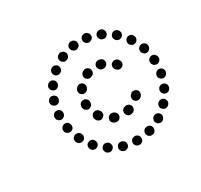

<svg xmlns="http://www.w3.org/2000/svg" viewBox="-133 -769 1008 965"><g transform="rotate(-30 370.5 -286.5)"><path d="M394 0Q394 5 396 10Q398 14 401 18Q405 21 409 23Q414 25 419 25H420Q430 25 438 18Q445 10 445 0Q445 -5 443 -10Q441 -14 438 -18Q434 -21 430 -23Q425 -25 420 -25H419Q409 -25 401 -18Q394 -10 394 0ZM319 -18Q317 -13 318 -8Q319 -4 321 1Q323 5 327 8Q331 11 336 13H337Q347 16 356 11Q365 6 368 -4Q369 -9 369 -13Q368 -18 366 -23Q363 -27 360 -30Q356 -33 351 -35H350Q340 -38 331 -33Q322 -28 319 -18ZM475 -23Q473 -19 472 -14Q472 -9 473 -4Q476 6 485 11Q494 16 504 13H505Q515 10 520 0Q525 -9 522 -19Q521 -23 518 -27Q514 -31 510 -33Q506 -36 501 -36Q496 -37 491 -35H490Q485 -34 481 -31Q477 -27 475 -23ZM287 -64H286Q282 -67 277 -68Q273 -69 268 -68Q263 -67 259 -64Q255 -61 252 -57Q249 -53 248 -48Q247 -43 249 -38Q250 -33 252 -29Q255 -25 259 -22H260Q265 -19 270 -18Q274 -17 279 -18Q284 -19 288 -22Q292 -25 295 -29Q301 -38 298 -48Q296 -58 287 -64ZM543 -48Q541 -44 542 -39Q543 -34 546 -30Q552 -21 562 -19Q572 -17 581 -22V-23Q586 -26 588 -30Q591 -34 592 -39Q593 -43 592 -48Q592 -53 589 -57Q583 -66 573 -68Q563 -70 554 -65L553 -64Q549 -62 546 -57Q544 -53 543 -48ZM216 -118Q211 -119 207 -117Q202 -115 198 -112Q190 -105 190 -95Q189 -85 196 -77L197 -76Q200 -72 204 -70Q209 -68 214 -68Q219 -67 224 -69Q228 -71 232 -74Q240 -81 240 -91Q241 -101 234 -109L233 -110Q230 -114 226 -116Q221 -118 216 -118ZM609 -75Q612 -71 617 -70Q622 -68 627 -68Q632 -69 636 -71Q641 -73 644 -77L645 -78Q652 -86 651 -96Q650 -106 642 -113Q639 -116 634 -118Q629 -120 624 -119Q619 -119 615 -117Q610 -114 607 -111L606 -110Q600 -102 600 -92Q601 -81 609 -75ZM433 -148Q435 -138 444 -132Q453 -127 463 -130Q465 -130 468 -131Q478 -134 482 -143Q487 -152 485 -162Q482 -172 473 -177Q463 -182 453 -179Q452 -179 450 -178Q440 -176 435 -167Q430 -158 433 -148ZM161 -180Q152 -175 148 -166Q145 -156 150 -146Q155 -136 164 -133Q174 -130 184 -134Q193 -139 196 -148Q200 -158 195 -168Q190 -178 180 -181Q170 -184 161 -180ZM352 -167Q348 -158 352 -148Q357 -139 366 -135Q368 -134 371 -133Q375 -132 380 -132Q385 -132 390 -134Q394 -137 398 -140Q401 -144 403 -149Q406 -158 402 -168Q397 -177 387 -181Q386 -181 384 -182Q375 -185 365 -181Q356 -177 352 -167ZM644 -149Q646 -145 649 -141Q653 -137 657 -135Q666 -130 676 -134Q686 -137 690 -147L691 -148Q693 -152 693 -157Q694 -162 692 -167Q690 -171 687 -175Q684 -179 679 -181Q670 -185 660 -182Q650 -179 646 -169L645 -168Q643 -164 643 -159Q643 -154 644 -149ZM510 -178Q518 -172 528 -173Q538 -174 545 -182Q546 -183 548 -185Q554 -193 553 -204Q552 -214 544 -220Q540 -223 535 -225Q530 -226 525 -226Q520 -225 516 -223Q512 -220 509 -216Q508 -215 507 -214Q500 -206 501 -195Q502 -185 510 -178ZM297 -230Q289 -224 287 -214Q285 -204 291 -195Q292 -193 293 -191Q300 -183 310 -181Q320 -180 328 -186Q332 -189 335 -193Q338 -197 338 -202Q339 -207 338 -212Q337 -217 334 -221Q333 -222 332 -223Q326 -232 316 -234Q306 -236 297 -230ZM143 -255Q133 -253 127 -244Q121 -236 123 -226V-225Q125 -214 134 -209Q143 -203 153 -205Q163 -207 169 -215Q174 -224 172 -234V-235Q170 -245 162 -251Q153 -257 143 -255ZM688 -206Q692 -205 697 -206Q702 -207 706 -210Q710 -213 713 -217Q716 -221 717 -226V-227Q719 -237 713 -246Q707 -254 697 -256Q692 -257 687 -256Q683 -255 678 -252Q674 -249 672 -245Q669 -241 668 -236V-235Q666 -225 672 -216Q677 -208 688 -206ZM287 -312Q282 -312 277 -310Q272 -308 269 -305Q265 -301 264 -297Q262 -292 262 -287Q262 -285 262 -282Q262 -272 270 -265Q277 -258 288 -258Q298 -259 305 -266Q312 -274 312 -284Q312 -286 312 -287Q312 -298 304 -305Q297 -312 287 -312ZM145 -332Q134 -333 126 -326Q119 -319 118 -309V-308Q117 -297 124 -290Q131 -282 141 -281Q152 -281 159 -287Q167 -294 168 -305V-306Q169 -316 162 -324Q155 -332 145 -332ZM681 -288Q684 -285 689 -284Q694 -282 699 -282Q709 -283 716 -291Q723 -299 722 -309V-310Q722 -315 719 -319Q717 -324 713 -327Q710 -330 705 -332Q700 -334 695 -333Q685 -333 678 -325Q671 -317 672 -307V-306Q672 -301 675 -296Q677 -292 681 -288ZM325 -386Q316 -392 306 -390Q296 -388 290 -379Q289 -377 287 -375Q282 -367 284 -357Q286 -346 295 -341Q304 -335 314 -338Q324 -340 330 -349Q330 -350 331 -351Q337 -360 335 -370Q333 -380 325 -386ZM523 -354Q528 -354 532 -355Q537 -357 541 -360Q545 -363 547 -367Q549 -372 550 -377Q550 -382 549 -386Q547 -391 544 -395Q542 -397 541 -399Q534 -406 523 -407Q513 -407 505 -400Q498 -394 497 -383Q497 -373 503 -365Q505 -364 506 -363Q509 -359 513 -357Q518 -354 523 -354ZM181 -394Q178 -398 175 -401Q171 -405 166 -406Q156 -410 147 -405Q138 -401 134 -391V-390Q132 -385 133 -380Q133 -375 135 -371Q138 -366 141 -363Q145 -360 150 -358Q159 -355 169 -359Q178 -364 181 -374L182 -375Q183 -379 183 -384Q183 -389 181 -394ZM690 -359Q695 -361 698 -364Q702 -367 704 -372Q707 -376 707 -381Q707 -386 706 -391L705 -392Q702 -402 693 -406Q683 -411 673 -407Q669 -406 665 -402Q661 -399 659 -395Q657 -390 657 -385Q656 -380 658 -376V-375Q662 -365 671 -360Q680 -356 690 -359ZM397 -426Q393 -436 384 -440Q374 -444 365 -440Q363 -439 360 -438Q351 -434 347 -424Q343 -415 347 -405Q352 -396 361 -392Q371 -388 380 -392Q382 -393 383 -394Q393 -397 397 -407Q401 -416 397 -426ZM480 -416Q482 -426 477 -435Q472 -444 462 -446Q459 -447 457 -447Q447 -450 438 -444Q429 -438 427 -428Q425 -418 431 -409Q436 -401 446 -398Q448 -398 449 -398Q459 -395 468 -401Q477 -406 480 -416ZM206 -472Q202 -475 197 -476Q192 -477 187 -476Q183 -475 178 -472Q174 -470 172 -466L171 -465Q165 -456 167 -446Q169 -436 178 -430Q182 -427 187 -426Q192 -425 197 -426Q201 -427 206 -430Q210 -433 212 -437L213 -438Q219 -446 217 -456Q215 -467 206 -472ZM662 -431Q670 -437 672 -447Q674 -457 668 -466Q662 -475 652 -477Q642 -479 633 -473Q625 -467 623 -457Q621 -447 626 -438H627Q633 -429 643 -427Q653 -425 662 -431ZM259 -490H260Q268 -497 268 -507Q269 -518 262 -526Q255 -533 245 -534Q235 -535 227 -528L226 -527Q218 -521 218 -510Q217 -500 224 -492Q227 -488 231 -486Q236 -484 241 -484Q246 -483 250 -485Q255 -486 259 -490ZM599 -484Q604 -485 608 -487Q612 -489 616 -493Q619 -497 620 -501Q622 -506 622 -511Q621 -516 619 -520Q617 -525 613 -528L612 -529Q604 -536 594 -535Q584 -534 577 -526Q570 -518 571 -508Q572 -498 580 -491V-490Q584 -487 589 -485Q594 -484 599 -484ZM318 -528Q328 -533 331 -542Q335 -552 331 -561Q328 -566 325 -569Q321 -573 317 -574Q312 -576 307 -576Q302 -576 297 -574L296 -573Q287 -569 283 -559Q280 -549 284 -540Q289 -531 298 -527Q308 -523 318 -528ZM555 -540Q559 -550 556 -560Q552 -569 543 -574H542Q532 -578 523 -575Q513 -571 508 -562Q504 -552 508 -543Q511 -533 521 -529L522 -528Q531 -524 541 -527Q550 -531 555 -540ZM406 -577Q406 -582 403 -586Q400 -590 396 -593Q392 -596 388 -597Q383 -598 378 -598H377Q367 -596 360 -588Q354 -579 356 -569Q357 -564 359 -560Q362 -556 366 -553Q370 -550 374 -549Q379 -547 384 -548H385Q395 -550 402 -558Q408 -566 406 -577ZM473 -553Q477 -556 480 -560Q483 -564 483 -569Q485 -580 478 -588Q472 -596 462 -598H461Q456 -599 451 -597Q446 -596 442 -593Q438 -590 436 -586Q433 -582 433 -577Q431 -566 437 -558Q444 -550 454 -548H455Q460 -547 465 -549Q469 -550 473 -553Z"/></g></svg>

Font: FRB American Cursive Guidelines Arrows Dotted Black
Style: Bold Italic
Weight: 900
Italic angle: -25°
Version: Version 2.0;Modular Font Editor K font №1